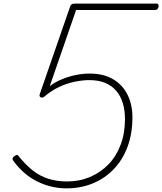

<svg xmlns="http://www.w3.org/2000/svg" viewBox="-20 -1018 893 1057"><path d="M346 19Q304 19 264 9.5Q224 0 186 -18.5Q148 -37 115 -65.5Q82 -94 54 -132Q47 -141 50 -148Q53 -155 60 -159Q71 -167 76 -164.5Q81 -162 86 -154Q122 -110 160.5 -79.5Q199 -49 246 -34Q293 -19 349 -19Q417 -19 475 -43.5Q533 -68 576.5 -112.5Q620 -157 644 -221Q668 -285 668 -362Q668 -411 656 -450.5Q644 -490 619.5 -518.5Q595 -547 558 -562Q521 -577 472 -577Q435 -577 391 -568Q347 -559 304 -538.5Q261 -518 224 -486Q218 -480 211 -480.5Q204 -481 200 -485.5Q196 -490 198 -497L366 -982Q369 -990 374 -994Q379 -998 390 -998H844Q849 -998 851.5 -993.5Q854 -989 853 -980Q850 -970 845 -966.5Q840 -963 834 -963H399L254 -544Q285 -567 321.5 -582Q358 -597 397 -605Q436 -613 474 -613Q550 -613 602.5 -582Q655 -551 682 -496.5Q709 -442 709 -373Q709 -280 681 -207Q653 -134 603 -83.5Q553 -33 487.5 -7Q422 19 346 19Z"/></svg>

Font: Playwrite RO Thin
Style: Regular
Weight: 250
Version: Version 1.002